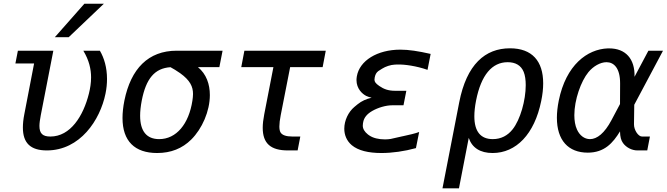

<svg xmlns="http://www.w3.org/2000/svg" viewBox="-20 -825 3656 1053"><path d="M280.8 -621.1H356.9L549.8 -804.7H442.9ZM236.8 0C419.4 0 529.3 -167 558.6 -311.5C564.5 -339.8 566.9 -366.7 566.9 -392.1C566.9 -454.6 551.3 -506.8 527.8 -546.9H437C468.8 -494.1 479.5 -445.8 479.5 -400.4C479.5 -369.6 474.6 -340.3 467.8 -312.5C437 -188.5 366.2 -76.2 256.3 -76.2C213.9 -76.2 196.3 -92.8 196.3 -134.3C196.3 -149.9 199.2 -169.4 203.6 -192.9L272.5 -546.9H78.1L64.5 -477.1H167L113.3 -198.2C107.9 -170.9 105.5 -147 105.5 -125.5C105.5 -40 147.9 0 236.8 0Z M841.8 14.2C917.5 14.2 979.5 -10.7 1028.8 -59.6C1088.4 -118.7 1130.9 -215.3 1130.9 -303.7C1130.9 -363.3 1111.8 -418.9 1065.4 -457H1183.1L1200.7 -546.9H949.2C793.5 -546.9 697.8 -448.7 662.1 -272.9C655.3 -238.3 651.9 -206.5 651.9 -177.7C651.9 -51.3 718.8 14.2 841.8 14.2ZM853 -62C784.2 -62 748.5 -105.5 748.5 -190.4C748.5 -214.4 751.5 -242.2 757.3 -272.9C780.8 -394 828.1 -450.7 915 -456.5C930.7 -447.8 947.8 -438 967.8 -423.8C1022.9 -384.3 1038.6 -349.6 1038.6 -309.6C1038.6 -297.9 1037.1 -285.6 1035.2 -272.9C1015.6 -145 947.3 -62 853 -62Z M1558.6 0H1612.3L1627 -76.2H1584C1548.8 -76.2 1526.9 -84 1518.1 -99.6C1514.2 -106.9 1512.2 -117.2 1512.2 -131.8C1512.2 -147.5 1514.6 -168 1519.5 -192.9L1571.3 -457H1749.5L1766.6 -546.9H1320.3L1303.2 -457H1479.5L1429.2 -198.2C1423.8 -170.4 1420.9 -146 1420.9 -124C1420.9 -38.6 1464.4 0 1558.6 0Z M2071.8 14.2C2130.9 14.2 2197.3 4.9 2261.2 -12.7L2278.8 -101.1C2260.7 -93.8 2218.8 -84 2192.4 -78.6L2185.1 -77.1L2122.6 -63C2112.3 -61.5 2104 -60.5 2091.3 -60.5C2056.6 -60.5 2025.9 -67.9 2004.9 -82.5C2002.4 -84 2000.5 -85.9 1998 -87.4C1979 -102.5 1969.7 -118.7 1969.7 -135.7C1969.7 -143.6 1971.2 -152.8 1972.2 -156.7C1976.6 -178.7 1991.2 -199.2 2022 -216.8C2052.7 -234.4 2095.7 -247.6 2131.3 -247.6H2192.9L2208.5 -327.1H2146.5C2109.4 -327.1 2085 -336.4 2060.1 -353.5C2039.6 -367.7 2033.7 -377 2033.7 -388.2C2033.7 -392.1 2034.2 -396.5 2035.2 -400.9C2038.6 -416.5 2043.5 -426.3 2054.7 -435.1L2076.2 -448.7C2094.2 -460 2121.6 -469.7 2146 -470.7L2161.1 -471.2C2198.2 -472.2 2263.7 -463.4 2324.7 -441.9L2341.8 -529.3C2273.4 -544.9 2221.2 -552.7 2175.8 -552.7C2049.3 -552.7 1951.7 -492.7 1937 -406.2C1936 -399.4 1935.1 -392.6 1935.1 -386.2C1935.1 -337.9 1967.8 -309.1 1988.8 -298.8C1996.6 -294.9 2008.8 -291 2018.1 -289.1C1989.3 -282.7 1963.4 -271 1940.9 -252.9L1923.3 -238.3C1890.6 -210.9 1868.2 -164.6 1868.2 -119.1C1868.2 -85.9 1880.4 -53.2 1909.2 -28.8C1944.8 1 2001 14.2 2071.8 14.2Z M2406.7 208H2497.1L2550.8 -68.8C2568.8 -14.6 2613.8 14.2 2681.6 14.2C2810.1 14.2 2911.1 -88.4 2948.2 -271C2955.6 -306.2 2959 -338.9 2959 -368.2C2959 -489.7 2898.4 -560.1 2776.9 -560.1C2641.1 -560.1 2539.1 -472.2 2498.5 -263.7ZM2682.6 -62C2616.2 -62 2581.5 -103.5 2581.5 -187C2581.5 -211.9 2584.5 -240.7 2590.8 -272.9C2618.7 -415 2679.2 -483.9 2764.2 -483.9C2806.6 -483.9 2837.4 -466.8 2852.1 -430.7C2859.9 -411.6 2863.3 -386.2 2863.3 -357.9C2863.3 -275.9 2834 -168.9 2791 -115.2C2764.6 -82 2728.5 -62 2682.6 -62Z M3203.6 12.2C3295.4 12.2 3341.8 -41.5 3380.4 -104.5C3380.9 -74.2 3386.2 -55.2 3396.5 -41C3413.6 -16.6 3445.3 0 3475.6 0H3529.8L3544.4 -76.2H3501C3480 -76.2 3456.5 -112.8 3457 -143.6L3458.5 -250.5L3616.2 -546.9H3536.1L3460 -403.8C3462.9 -502.9 3410.2 -559.6 3321.3 -559.6H3313C3200.7 -555.2 3084 -468.8 3044.4 -272.9C3037.6 -238.8 3034.2 -207.5 3034.2 -179.2C3034.2 -55.7 3096.7 12.2 3203.6 12.2ZM3215.8 -62C3185.5 -62 3159.2 -82 3144.5 -114.3C3134.3 -136.2 3129.9 -164.1 3129.9 -193.4C3129.9 -277.3 3166 -379.4 3207 -429.2C3233.9 -461.9 3272.5 -483.9 3306.2 -483.9C3346.7 -483.9 3381.3 -451.7 3380.9 -367.2L3380.4 -254.4L3333.5 -166C3295.4 -94.2 3254.4 -62 3215.8 -62Z"/></svg>

Font: Hack
Style: Oblique
Weight: 400
Italic angle: -12°
Monospace: yes
Designer: Christopher Simpkins
Foundry: Christopher Simpkins
Version: Version 2.010